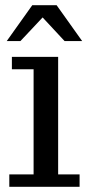

<svg xmlns="http://www.w3.org/2000/svg" viewBox="-20 -723 345 743"><path d="M16 0V-48H110V-455H26V-503H205V-48H288V0ZM6 -564 105 -703H199L298 -564H230L124 -678H166L59 -564Z"/></svg>

Font: Montagu Slab
Style: Bold
Weight: 700
Designer: Florian Karsten
Foundry: Florian Karsten
Version: Version 1.000